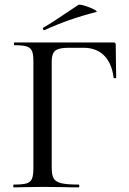

<svg xmlns="http://www.w3.org/2000/svg" viewBox="-20 -808 557 828"><path d="M40 -12Q77 -12 94 -17Q111 -22 117.5 -36.5Q124 -51 124 -81V-544Q124 -574 118 -588Q112 -602 95.5 -607.5Q79 -613 43 -613Q40 -613 40 -619Q40 -625 43 -625H470Q479 -625 479 -616L481 -473Q481 -471 475.5 -470.5Q470 -470 470 -473Q462 -536 428.5 -569Q395 -602 340 -602H276Q234 -602 218.5 -589.5Q203 -577 203 -543V-85Q203 -53 211.5 -38.5Q220 -24 244 -18Q268 -12 320 -12Q322 -12 322 -6Q322 0 320 0Q279 0 256 -1L162 -2L91 -1Q72 0 40 0Q37 0 37 -6Q37 -12 40 -12ZM171 -678Q167 -678 165.5 -682.5Q164 -687 167 -689Q203 -709 270 -755Q302 -777 318 -787Q323 -790 346 -783Q369 -776 386 -767Q403 -758 394 -756Q276 -726 172 -678Z"/></svg>

Font: Cormorant SC Medium
Style: Regular
Weight: 500
Designer: Christian Thalmann (Catharsis Fonts)
Version: Version 3.000